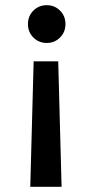

<svg xmlns="http://www.w3.org/2000/svg" viewBox="-20 -587 361 742"><path d="M233 -494Q233 -463 212 -442Q191 -421 161 -421Q130 -421 109 -442Q88 -463 88 -494Q88 -525 109 -546Q130 -567 161 -567Q191 -567 212 -546Q233 -525 233 -494ZM110 -350H205L218 135H97Z"/></svg>

Font: Poppins-tnum Medium
Style: Regular
Weight: 500
Designer: Ninad Kale (Devanagari), Jonny Pinhorn (Latin)
Foundry: Indian Type Foundry
Version: Version 4.004